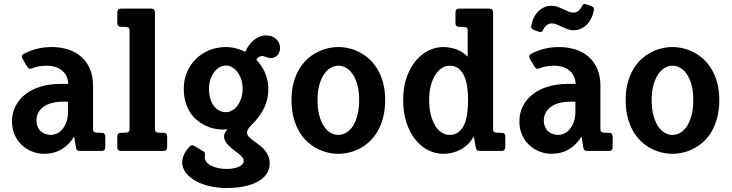

<svg xmlns="http://www.w3.org/2000/svg" viewBox="-20 -754 3658 959"><path d="M319.8 -246.1H294.9Q263.2 -246.1 238.3 -239.3Q213.4 -232.4 196.5 -220Q179.7 -207.5 170.9 -190.4Q162.1 -173.3 162.1 -152.8Q162.1 -135.3 167.7 -121.6Q173.3 -107.9 183.1 -98.9Q192.9 -89.8 205.8 -85Q218.8 -80.1 233.9 -80.1Q247.1 -80.1 262.2 -86.4Q277.3 -92.8 290 -106.9Q302.7 -121.1 311.3 -143.6Q319.8 -166 319.8 -198.2ZM505.9 -18.6Q505.9 0 486.8 0H379.9Q371.6 0 366.5 -3.4Q361.3 -6.8 359.9 -15.1L350.1 -71.8Q325.7 -31.2 287.8 -8.5Q250 14.2 200.2 14.2Q170.4 14.2 141.6 3.2Q112.8 -7.8 90.1 -28.6Q67.4 -49.3 53.7 -79.6Q40 -109.9 40 -147.9Q40 -190.4 57.9 -224.9Q75.7 -259.3 107.7 -283.9Q139.6 -308.6 184.3 -321.8Q229 -335 283.2 -335H320.8Q319.3 -376.5 290.8 -401.1Q262.2 -425.8 211.9 -425.8Q190.9 -425.8 171.6 -421.9Q152.3 -418 138.2 -412.1Q129.9 -408.7 125 -411.4Q120.1 -414.1 116.2 -419.9L92.8 -460Q83 -477.1 100.1 -485.8Q163.6 -519 237.8 -519Q281.7 -519 319.6 -507.1Q357.4 -495.1 385.3 -470.9Q413.1 -446.8 429 -410.2Q444.8 -373.5 444.8 -324.2V-108.9Q444.8 -97.2 451.9 -94Q459 -90.8 478.5 -90.8H486.8Q505.9 -90.8 505.9 -71.8Z M814.9 -18.6Q814.9 -10.3 810.3 -5.1Q805.7 0 795.9 0H585Q565.9 0 565.9 -19V-71.8Q565.9 -80.6 570.3 -85.7Q574.7 -90.8 585 -90.8H593.3Q613.8 -90.8 620.4 -94.2Q627 -97.7 627 -108.9V-602.1Q627 -613.3 620.4 -616.7Q613.8 -620.1 593.3 -620.1H585Q565.9 -620.1 565.9 -639.2V-691.9Q565.9 -710.9 585 -710.9H734.9Q753.9 -710.9 753.9 -691.9V-108.9Q753.9 -97.7 760.3 -94.2Q766.6 -90.8 787.6 -90.8H795.9Q814.9 -90.8 814.9 -71.8Z M1191.9 -311Q1191.9 -335.4 1185.1 -356.4Q1178.2 -377.4 1166.7 -393.1Q1155.3 -408.7 1140.1 -417.7Q1125 -426.8 1107.9 -426.8Q1090.8 -426.8 1075.4 -417.5Q1060.1 -408.2 1048.6 -392.6Q1037.1 -377 1030.5 -355.7Q1023.9 -334.5 1023.9 -311Q1023.9 -282.7 1030.5 -260.7Q1037.1 -238.8 1048.6 -223.9Q1060.1 -209 1075.4 -201.4Q1090.8 -193.8 1107.9 -193.8Q1125.5 -193.8 1140.9 -203.1Q1156.2 -212.4 1167.7 -228.5Q1179.2 -244.6 1185.5 -265.9Q1191.9 -287.1 1191.9 -311ZM1327.1 62Q1327.1 90.8 1312.3 113.5Q1297.4 136.2 1269.5 152.1Q1241.7 168 1201.7 176.5Q1161.6 185.1 1111.3 185.1Q1067.9 185.1 1027.8 175.8Q987.8 166.5 957.3 149.7Q926.8 132.8 908.4 109.1Q890.1 85.4 890.1 56.2Q890.1 39.1 899.2 18.1Q908.2 -2.9 930.2 -24.9Q933.1 -27.8 938.5 -28.6Q943.8 -29.3 949.2 -25.9L996.1 2Q1003.9 6.8 1003.9 17.1Q1003.9 21 1003.4 24.9Q1002.9 28.8 1002.9 32.2Q1002.9 43.9 1010.7 54.4Q1018.6 64.9 1033.2 72.8Q1047.9 80.6 1068.1 85.2Q1088.4 89.8 1113.3 89.8Q1130.9 89.8 1146.2 86.9Q1161.6 84 1172.9 78.9Q1184.1 73.7 1190.7 66.2Q1197.3 58.6 1197.3 48.8Q1197.3 39.6 1189.9 31Q1182.6 22.5 1171.9 13.7Q1161.1 4.9 1148.2 -4.4Q1135.3 -13.7 1124.5 -24.2Q1113.8 -34.7 1106.4 -46.9Q1099.1 -59.1 1099.1 -73.2Q1099.1 -81.5 1103.5 -91.1Q1107.9 -100.6 1117.2 -108.9Q1107.9 -107.4 1101.6 -107.2Q1095.2 -106.9 1092.3 -106.9Q1072.3 -106.9 1050 -111.6Q1027.8 -116.2 1006.3 -126.5Q984.9 -136.7 965.1 -152.8Q945.3 -168.9 930.4 -191.7Q915.5 -214.4 906.7 -243.9Q897.9 -273.4 897.9 -311Q897.9 -356.9 914.6 -395Q931.2 -433.1 959.7 -460.7Q988.3 -488.3 1026.4 -503.7Q1064.5 -519 1107.9 -519Q1133.8 -519 1158.4 -512.7Q1183.1 -506.3 1205.1 -495.1Q1212.4 -511.7 1222.9 -526.6Q1233.4 -541.5 1246.6 -552.7Q1259.8 -564 1275.9 -570.6Q1292 -577.1 1310.1 -577.1Q1325.2 -577.1 1337.9 -572.3Q1350.6 -567.4 1359.6 -558.8Q1368.7 -550.3 1373.8 -539.1Q1378.9 -527.8 1378.9 -515.1Q1378.9 -502.9 1375 -493.2Q1371.1 -483.4 1365 -477.1Q1358.9 -470.7 1350.8 -467.3Q1342.8 -463.9 1334 -463.9Q1326.7 -463.9 1320.8 -465.6Q1314.9 -467.3 1309.8 -469Q1304.7 -470.7 1299.8 -472.4Q1294.9 -474.1 1289.1 -474.1Q1279.3 -474.1 1272 -468.8Q1264.6 -463.4 1260.3 -455.1Q1272.5 -442.9 1283.4 -427.2Q1294.4 -411.6 1302.5 -393.3Q1310.5 -375 1315.4 -354.2Q1320.3 -333.5 1320.3 -311Q1320.3 -285.2 1315.4 -262Q1310.5 -238.8 1300 -216.3Q1289.6 -193.8 1272.7 -171.4Q1255.9 -148.9 1231.9 -125Q1221.7 -114.7 1217.8 -106.9Q1213.9 -99.1 1213.9 -91.8Q1213.9 -81.1 1222.2 -71.8Q1230.5 -62.5 1243.2 -53.2Q1255.9 -43.9 1270.5 -33.2Q1285.2 -22.5 1297.9 -9Q1310.5 4.4 1318.8 21.7Q1327.1 39.1 1327.1 62Z M1903.8 -254.9Q1903.8 -206.5 1893.8 -168Q1883.8 -129.4 1866.7 -99.4Q1849.6 -69.3 1826.7 -47.9Q1803.7 -26.4 1777.6 -12.7Q1751.5 1 1723.9 7.6Q1696.3 14.2 1669.9 14.2Q1643.6 14.2 1616 7.6Q1588.4 1 1562.3 -12.7Q1536.1 -26.4 1513.2 -47.9Q1490.2 -69.3 1473.1 -99.4Q1456.1 -129.4 1446 -168Q1436 -206.5 1436 -254.9Q1436 -301.8 1446 -339.4Q1456.1 -377 1473.1 -406.5Q1490.2 -436 1513.2 -457.3Q1536.1 -478.5 1562.3 -492.2Q1588.4 -505.9 1616 -512.5Q1643.6 -519 1669.9 -519Q1696.3 -519 1723.9 -512.5Q1751.5 -505.9 1777.3 -492.2Q1803.2 -478.5 1826.2 -457.3Q1849.1 -436 1866.5 -406.5Q1883.8 -377 1893.8 -339.4Q1903.8 -301.8 1903.8 -254.9ZM1773.9 -254.9Q1773.9 -296.9 1765.4 -328.6Q1756.8 -360.4 1742.4 -382.1Q1728 -403.8 1709.2 -414.8Q1690.4 -425.8 1669.9 -425.8Q1649.9 -425.8 1631.1 -414.8Q1612.3 -403.8 1597.9 -382.1Q1583.5 -360.4 1574.7 -328.6Q1565.9 -296.9 1565.9 -254.9Q1565.9 -211.9 1574.5 -179.2Q1583 -146.5 1597.2 -124.5Q1611.3 -102.5 1630.1 -91.3Q1648.9 -80.1 1669.9 -80.1Q1690.4 -80.1 1709.5 -91.3Q1728.5 -102.5 1742.7 -124.5Q1756.8 -146.5 1765.4 -179.2Q1773.9 -211.9 1773.9 -254.9Z M2317.9 -254.9Q2317.9 -282.7 2314.5 -313Q2311 -343.3 2301.3 -368.2Q2291.5 -393.1 2273.2 -409.4Q2254.9 -425.8 2224.6 -425.8Q2205.1 -425.8 2186.8 -414.1Q2168.5 -402.3 2154.3 -380.1Q2140.1 -357.9 2131.8 -326.2Q2123.5 -294.4 2123.5 -254.9Q2123.5 -213.4 2131.8 -180.9Q2140.1 -148.4 2154.1 -126Q2168 -103.5 2186.3 -91.8Q2204.6 -80.1 2224.6 -80.1Q2254.9 -80.1 2273.4 -96.7Q2292 -113.3 2301.8 -138.9Q2311.5 -164.6 2314.7 -195.6Q2317.9 -226.6 2317.9 -254.9ZM2503.9 -18.6Q2503.9 -10.3 2499.3 -5.1Q2494.6 0 2484.9 0H2377Q2365.7 0 2361.8 -4.6Q2357.9 -9.3 2356 -19L2346.7 -71.8Q2320.8 -28.3 2281 -7.1Q2241.2 14.2 2192.9 14.2Q2156.2 14.2 2120.4 -3.2Q2084.5 -20.5 2056.4 -54.4Q2028.3 -88.4 2011 -138.7Q1993.7 -189 1993.7 -254.9Q1993.7 -318.8 2011.2 -368.2Q2028.8 -417.5 2057.1 -450.9Q2085.4 -484.4 2121.1 -501.7Q2156.7 -519 2192.9 -519Q2228 -519 2259.5 -507.6Q2291 -496.1 2315.9 -471.2V-602.1Q2315.9 -613.3 2309.3 -616.7Q2302.7 -620.1 2282.2 -620.1H2273.9Q2254.9 -620.1 2254.9 -639.2V-691.9Q2254.9 -710.9 2273.9 -710.9H2423.8Q2442.9 -710.9 2442.9 -691.9V-108.9Q2442.9 -97.7 2449.2 -94.2Q2455.6 -90.8 2476.6 -90.8H2484.9Q2503.9 -90.8 2503.9 -71.8Z M2854 -246.1H2829.1Q2797.4 -246.1 2772.5 -239.3Q2747.6 -232.4 2730.7 -220Q2713.9 -207.5 2705.1 -190.4Q2696.3 -173.3 2696.3 -152.8Q2696.3 -135.3 2701.9 -121.6Q2707.5 -107.9 2717.3 -98.9Q2727.1 -89.8 2740 -85Q2752.9 -80.1 2768.1 -80.1Q2781.2 -80.1 2796.4 -86.4Q2811.5 -92.8 2824.2 -106.9Q2836.9 -121.1 2845.5 -143.6Q2854 -166 2854 -198.2ZM3040 -18.6Q3040 0 3021 0H2914.1Q2905.8 0 2900.6 -3.4Q2895.5 -6.8 2894 -15.1L2884.3 -71.8Q2859.9 -31.2 2822 -8.5Q2784.2 14.2 2734.4 14.2Q2704.6 14.2 2675.8 3.2Q2647 -7.8 2624.3 -28.6Q2601.6 -49.3 2587.9 -79.6Q2574.2 -109.9 2574.2 -147.9Q2574.2 -190.4 2592 -224.9Q2609.9 -259.3 2641.8 -283.9Q2673.8 -308.6 2718.5 -321.8Q2763.2 -335 2817.4 -335H2855Q2853.5 -376.5 2825 -401.1Q2796.4 -425.8 2746.1 -425.8Q2725.1 -425.8 2705.8 -421.9Q2686.5 -418 2672.4 -412.1Q2664.1 -408.7 2659.2 -411.4Q2654.3 -414.1 2650.4 -419.9L2627 -460Q2617.2 -477.1 2634.3 -485.8Q2697.8 -519 2772 -519Q2815.9 -519 2853.8 -507.1Q2891.6 -495.1 2919.4 -470.9Q2947.3 -446.8 2963.1 -410.2Q2979 -373.5 2979 -324.2V-108.9Q2979 -97.2 2986.1 -94Q2993.2 -90.8 3012.7 -90.8H3021Q3040 -90.8 3040 -71.8ZM2946.3 -703.1Q2941.9 -680.2 2932.6 -661.6Q2923.3 -643.1 2910.2 -630.1Q2897 -617.2 2880.6 -610.1Q2864.3 -603 2845.7 -603Q2829.1 -603 2814.5 -608.4Q2799.8 -613.8 2786.6 -620.1Q2773.4 -626.5 2761 -631.8Q2748.5 -637.2 2736.3 -637.2Q2721.2 -637.2 2710 -627.9Q2698.7 -618.7 2691.4 -602.1Q2688.5 -595.2 2682.4 -594.5Q2676.3 -593.8 2669.4 -596.2L2645.5 -605Q2638.7 -607.4 2635.3 -612.1Q2631.8 -616.7 2633.3 -625Q2637.7 -648.4 2647 -667Q2656.2 -685.5 2669.7 -698.5Q2683.1 -711.4 2700 -718.3Q2716.8 -725.1 2735.4 -725.1Q2752 -725.1 2766.1 -719.7Q2780.3 -714.4 2793.5 -708Q2806.6 -701.7 2819.1 -696.3Q2831.5 -690.9 2843.8 -690.9Q2858.4 -690.9 2869.6 -700.2Q2880.9 -709.5 2888.7 -726.1Q2891.6 -732.9 2897.7 -733.6Q2903.8 -734.4 2910.6 -731.9L2934.6 -723.1Q2941.4 -720.7 2944.6 -716.1Q2947.8 -711.4 2946.3 -703.1Z M3572.8 -254.9Q3572.8 -206.5 3562.7 -168Q3552.7 -129.4 3535.6 -99.4Q3518.6 -69.3 3495.6 -47.9Q3472.7 -26.4 3446.5 -12.7Q3420.4 1 3392.8 7.6Q3365.2 14.2 3338.9 14.2Q3312.5 14.2 3284.9 7.6Q3257.3 1 3231.2 -12.7Q3205.1 -26.4 3182.1 -47.9Q3159.2 -69.3 3142.1 -99.4Q3125 -129.4 3115 -168Q3105 -206.5 3105 -254.9Q3105 -301.8 3115 -339.4Q3125 -377 3142.1 -406.5Q3159.2 -436 3182.1 -457.3Q3205.1 -478.5 3231.2 -492.2Q3257.3 -505.9 3284.9 -512.5Q3312.5 -519 3338.9 -519Q3365.2 -519 3392.8 -512.5Q3420.4 -505.9 3446.3 -492.2Q3472.2 -478.5 3495.1 -457.3Q3518.1 -436 3535.4 -406.5Q3552.7 -377 3562.7 -339.4Q3572.8 -301.8 3572.8 -254.9ZM3442.9 -254.9Q3442.9 -296.9 3434.3 -328.6Q3425.8 -360.4 3411.4 -382.1Q3397 -403.8 3378.2 -414.8Q3359.4 -425.8 3338.9 -425.8Q3318.8 -425.8 3300 -414.8Q3281.2 -403.8 3266.8 -382.1Q3252.4 -360.4 3243.7 -328.6Q3234.9 -296.9 3234.9 -254.9Q3234.9 -211.9 3243.4 -179.2Q3252 -146.5 3266.1 -124.5Q3280.3 -102.5 3299.1 -91.3Q3317.9 -80.1 3338.9 -80.1Q3359.4 -80.1 3378.4 -91.3Q3397.5 -102.5 3411.6 -124.5Q3425.8 -146.5 3434.3 -179.2Q3442.9 -211.9 3442.9 -254.9Z"/></svg>

Font: New Telegraph
Style: Bold
Weight: 700
Designer: Frank Baranowski
Foundry: Frank Baranowski
Version: Version 3.001